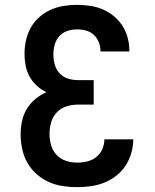

<svg xmlns="http://www.w3.org/2000/svg" viewBox="-20 -763 640 791"><path d="M298 8Q268 8 238 3.5Q208 -1 180.5 -13.5Q153 -26 130 -46.5Q107 -67 92.5 -93Q78 -119 71.5 -149Q65 -179 65 -209Q65 -236 70.5 -263Q76 -290 90 -313.5Q104 -337 125 -354.5Q146 -372 171 -383Q149 -394 131 -410.5Q113 -427 101.5 -448Q90 -469 85.5 -493Q81 -517 81 -541Q81 -569 87 -596.5Q93 -624 106.5 -648.5Q120 -673 141.5 -692Q163 -711 188.5 -722.5Q214 -734 241.5 -738.5Q269 -743 297 -743Q324 -743 351 -739Q378 -735 403 -724.5Q428 -714 449 -696.5Q470 -679 484.5 -656.5Q499 -634 506 -607.5Q513 -581 513 -554Q513 -553 513 -552.5Q513 -552 513 -551H394Q394 -552 394 -552Q394 -552 394 -553Q394 -571 387 -589Q380 -607 366.5 -619.5Q353 -632 334.5 -637Q316 -642 297 -642Q277 -642 257.5 -635.5Q238 -629 224.5 -614Q211 -599 205.5 -579Q200 -559 200 -538Q200 -518 205.5 -497.5Q211 -477 225 -461.5Q239 -446 259 -439.5Q279 -433 300 -433H366V-332H300Q276 -332 253 -324.5Q230 -317 213.5 -299.5Q197 -282 190.5 -258.5Q184 -235 184 -211Q184 -188 190.5 -165Q197 -142 213 -125Q229 -108 251.5 -100.5Q274 -93 298 -93Q319 -93 339.5 -98Q360 -103 376.5 -116Q393 -129 401.5 -148.5Q410 -168 410 -189H529Q529 -161 521 -133Q513 -105 497.5 -81Q482 -57 459 -39Q436 -21 409.5 -10.5Q383 0 354.5 4Q326 8 298 8Z"/></svg>

Font: Iosevka Custom Extended
Style: Bold
Weight: 700
Width: 7
Monospace: yes
Designer: Belleve Invis
Foundry: Belleve Invis
Version: Version 11.2.4; ttfautohint (v1.8.4)